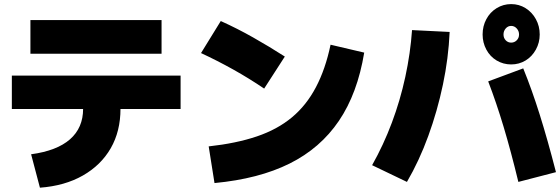

<svg xmlns="http://www.w3.org/2000/svg" viewBox="-20 -874 2681 919"><path d="M128.9 -135.6Q252.2 -152.2 315 -207.2Q377.8 -262.2 377.8 -353.3V-352.2H36.7V-512.2H844.4V-352.2H556.7V-353.3Q556.7 -245.6 510 -164.4Q463.3 -83.3 376.7 -33.9Q290 15.6 171.1 24.4ZM125.6 -616.7V-777.8H753.3V-616.7Z M978.9 -173.3Q1111.1 -187.8 1209.4 -221.1Q1307.8 -254.4 1377.2 -312.2Q1446.7 -370 1492.2 -456.7Q1537.8 -543.3 1562.2 -660L1723.3 -622.2Q1691.1 -426.7 1602.2 -295.6Q1513.3 -164.4 1366.1 -91.1Q1218.9 -17.8 1006.7 2.2ZM1244.4 -450Q1172.2 -498.9 1096.7 -541.1Q1021.1 -583.3 942.2 -620L1036.7 -773.3Q1115.6 -737.8 1192.2 -694.4Q1268.9 -651.1 1343.3 -603.3Z M2290 -708.9Q2290 -748.9 2307.8 -782.2Q2325.6 -815.6 2357.2 -835Q2388.9 -854.4 2426.7 -854.4Q2464.4 -854.4 2495.6 -835Q2526.7 -815.6 2545 -782.2Q2563.3 -748.9 2563.3 -708.9Q2563.3 -670 2545 -636.7Q2526.7 -603.3 2495.6 -584.4Q2464.4 -565.6 2426.7 -565.6Q2388.9 -565.6 2357.2 -584.4Q2325.6 -603.3 2307.8 -636.7Q2290 -670 2290 -708.9ZM2464.4 -708.9Q2464.4 -725.6 2453.3 -737.8Q2442.2 -750 2426.7 -750Q2411.1 -750 2400.6 -737.8Q2390 -725.6 2390 -708.9Q2390 -692.2 2400.6 -681.1Q2411.1 -670 2426.7 -670Q2442.2 -670 2453.3 -681.1Q2464.4 -692.2 2464.4 -708.9ZM2461.1 -3.3Q2425.6 -150 2390.6 -266.7Q2355.6 -383.3 2316.7 -484.4L2484.4 -546.7Q2525.6 -445.6 2563.3 -325.6Q2601.1 -205.6 2641.1 -50ZM1761.1 -83.3Q1815.6 -180 1855.6 -286.7Q1895.6 -393.3 1920 -506.1Q1944.4 -618.9 1952.2 -730L2132.2 -721.1Q2126.7 -595.6 2100 -468.9Q2073.3 -342.2 2030 -223.3Q1986.7 -104.4 1927.8 -3.3Z"/></svg>

Font: Paperlogy 9 Black
Style: Regular
Weight: 900
Designer: redesigned by Lee Juim, glyphs from Gmarket Sans & Montserrat
Foundry: PT&
Version: Version 1.001